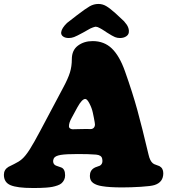

<svg xmlns="http://www.w3.org/2000/svg" viewBox="-33 -942 864 977"><path d="M390.1 -776.4Q356.9 -758.3 343.8 -753.4Q330.6 -748.5 316.9 -748.5Q298.8 -748.5 287.8 -756.6Q276.9 -764.6 278.3 -777.8Q280.8 -798.8 308.1 -825.2L358.4 -864.3Q402.3 -897.9 423.3 -909.9Q444.3 -921.9 467.8 -921.9Q489.3 -921.9 508.1 -910.6Q526.9 -899.4 555.2 -874L598.1 -834Q607.4 -822.8 612.1 -816.2Q616.7 -809.6 620.4 -799.1Q624 -788.6 622.6 -777.8Q621.1 -764.6 608.4 -756.6Q595.7 -748.5 577.1 -748.5Q564 -748.5 552.2 -753.2Q540.5 -757.8 511.2 -776.4Q506.8 -779.3 498 -785.2Q489.3 -791 485.4 -793.2Q481.4 -795.4 475.3 -798.8Q469.2 -802.2 464.4 -804Q459.5 -805.7 454.1 -806.2Q447.3 -805.2 439.2 -802.2Q431.2 -799.3 426.5 -796.9Q421.9 -794.4 408.7 -786.9Q395.5 -779.3 390.1 -776.4ZM241.2 -136.7 240.2 -134.3Q237.3 -127.4 237.3 -122.6Q237.3 -108.4 247.6 -101.6Q252.4 -98.6 263.9 -95Q275.4 -91.3 278.8 -89.8Q298.3 -82 298.3 -49.8Q298.3 -36.6 293.2 -26.6Q288.1 -16.6 280.5 -9.8Q272.9 -2.9 259.5 1.7Q246.1 6.3 233.6 8.8Q221.2 11.2 201.9 12.7Q182.6 14.2 168.2 14.4Q153.8 14.6 131.3 14.6Q55.2 14.6 21 0.5Q-13.2 -13.7 -13.2 -52.7Q-13.2 -78.6 9.8 -92.8Q14.6 -95.7 39.1 -107.4Q63.5 -119.1 78.6 -132.3Q97.2 -148.4 118.7 -182.4Q140.1 -216.3 172.4 -277.3L289.1 -497.1Q313.5 -542.5 323 -573.5Q332.5 -604.5 332.5 -640.6Q332.5 -686.5 363.5 -709.7Q394.5 -732.9 438.5 -732.9Q497.1 -732.9 536.1 -695.3Q575.2 -657.7 603 -579.1Q642.1 -468.8 666 -381.6Q689.9 -294.4 722.7 -155.8Q730 -123 744.6 -111.3Q750 -106.4 762 -102.8Q773.9 -99.1 778.3 -96.7Q797.9 -85.9 797.9 -60.5Q797.9 -14.6 753.4 -0.5Q735.4 5.4 684.1 8.5Q632.8 11.7 589.4 11.7Q523.4 11.7 486.8 5.4Q457.5 1 440.9 -11Q424.3 -22.9 424.3 -46.9Q424.3 -74.2 445.3 -86.9Q450.2 -90.3 461.2 -93.8Q472.2 -97.2 475.6 -99.1Q488.3 -106.9 488.3 -123Q488.3 -127.9 487.3 -132.3L486.8 -134.8Q483.4 -152.8 455.6 -155.3Q420.4 -158.2 363.3 -158.2Q303.2 -158.2 276.4 -153.8Q247.6 -148.9 241.2 -136.7ZM402.3 -285.6Q409.2 -285.6 418 -285.4Q426.8 -285.2 427.7 -285.2Q438 -285.2 444.1 -291.7Q450.2 -298.3 450.2 -309.1Q450.2 -314.5 444.3 -344.7L439 -370.1Q434.1 -392.6 422.1 -415.5Q410.2 -438.5 400.9 -438.5Q384.3 -438.5 360.8 -396L332 -342.8Q317.9 -317.9 317.9 -299.8Q317.9 -292 324 -288.1Q330.1 -284.2 336.9 -284.2Q338.9 -284.2 364.5 -284.9Q390.1 -285.6 402.3 -285.6Z"/></svg>

Font: Cooper* Black
Style: Italic
Weight: 900
Italic angle: -7°
Designer: Owen Earl
Foundry: indestructible type*
Version: Version 0.001